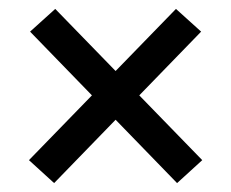

<svg xmlns="http://www.w3.org/2000/svg" viewBox="-20 -525 519 431"><path d="M434 -165.5 377.5 -114 47.5 -454 104 -505ZM45 -165.5 375 -505 431.5 -454 101.5 -114Z"/></svg>

Font: Anek Telugu Medium Medium
Style: Regular
Weight: 500
Version: Version 1.003